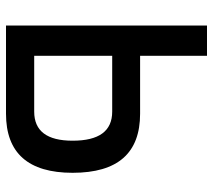

<svg xmlns="http://www.w3.org/2000/svg" viewBox="-55 -655 710 640"><g transform="rotate(90 300.0 -335.0)"><path d="M65 0H359C490 0 556 -74 556 -222C556 -373 490 -447 359 -447H166V-670H65ZM166 -94V-354H352C417 -354 449 -310 449 -222C449 -137 417 -94 352 -94Z"/></g></svg>

Font: LT Wave Mono Medium
Style: Regular
Weight: 500
Designer: Daniel Lyons
Version: Version 2.5 (Glyphs App)